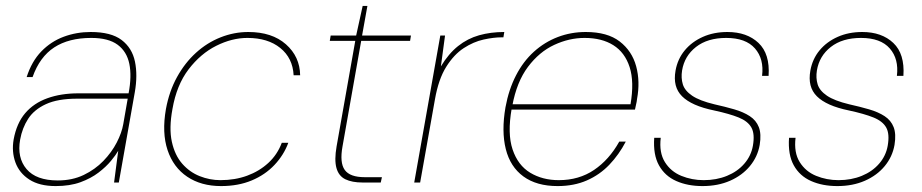

<svg xmlns="http://www.w3.org/2000/svg" viewBox="-20 -616 3112 648"><path d="M168 12Q113 12 79 -10Q45 -32 32 -68Q19 -104 26 -145Q36 -200 65 -234Q94 -268 140 -284.5Q186 -301 244 -301H414Q425 -359 416.5 -400.5Q408 -442 377 -465Q346 -488 288 -488Q212 -488 163 -456Q114 -424 90 -356H70Q87 -409 119.5 -442.5Q152 -476 195 -492Q238 -508 286 -508Q355 -508 390.5 -481Q426 -454 435.5 -408Q445 -362 435 -305L381 0H365L379 -107Q371 -93 354.5 -73Q338 -53 312.5 -33.5Q287 -14 251.5 -1Q216 12 168 12ZM175 -7Q224 -7 262.5 -25.5Q301 -44 329 -73Q357 -102 374 -135Q391 -168 396 -197L411 -283H241Q175 -283 135 -264.5Q95 -246 75 -215Q55 -184 48 -145Q37 -84 69.5 -45.5Q102 -7 175 -7Z M726 12Q659 12 612 -19.5Q565 -51 545.5 -109.5Q526 -168 540 -248Q551 -308 577.5 -356Q604 -404 641.5 -438Q679 -472 724.5 -490Q770 -508 818 -508Q898 -508 945 -466.5Q992 -425 993 -362H971Q968 -420 926 -454Q884 -488 815 -488Q763 -488 710 -461.5Q657 -435 616.5 -382Q576 -329 562 -248Q550 -183 560 -137.5Q570 -92 595 -63.5Q620 -35 654 -21.5Q688 -8 724 -8Q773 -8 814 -23Q855 -38 885.5 -66Q916 -94 931 -134H953Q938 -93 906.5 -59.5Q875 -26 829.5 -7Q784 12 726 12Z M1204 0Q1168 0 1145.5 -11Q1123 -22 1115.5 -49Q1108 -76 1116 -122L1179 -478H1093L1096 -496H1182L1204 -596H1220L1202 -496H1367L1364 -478H1199L1136 -122Q1126 -67 1143.5 -42.5Q1161 -18 1211 -18H1269L1265 0Z M1378 0 1466 -496H1482L1468 -392Q1494 -435 1526 -460.5Q1558 -486 1597 -497Q1636 -508 1682 -508L1679 -490H1673Q1646 -490 1612 -482.5Q1578 -475 1545 -453.5Q1512 -432 1486 -390.5Q1460 -349 1448 -281L1398 0Z M1862 12Q1791 12 1746.5 -20.5Q1702 -53 1687 -113Q1672 -173 1686 -254Q1697 -314 1721.5 -361.5Q1746 -409 1782 -441.5Q1818 -474 1862.5 -491Q1907 -508 1957 -508Q2030 -508 2071.5 -476Q2113 -444 2127 -392.5Q2141 -341 2130 -282Q2129 -272 2127 -264.5Q2125 -257 2123 -246H1696L1699 -264H2108Q2121 -340 2105 -389.5Q2089 -439 2050 -463.5Q2011 -488 1953 -488Q1901 -488 1850.5 -464.5Q1800 -441 1762 -390.5Q1724 -340 1709 -259L1707 -250Q1692 -165 1710 -111.5Q1728 -58 1769.5 -33Q1811 -8 1866 -8Q1934 -8 1985 -42.5Q2036 -77 2070 -138H2092Q2069 -94 2036.5 -60Q2004 -26 1960.5 -7Q1917 12 1862 12Z M2351 12Q2301 12 2262.5 -5Q2224 -22 2204 -58Q2184 -94 2188 -151H2210Q2204 -101 2224 -69Q2244 -37 2279.5 -22.5Q2315 -8 2355 -8Q2398 -8 2433.5 -22.5Q2469 -37 2492 -63.5Q2515 -90 2521 -124Q2528 -164 2516 -185.5Q2504 -207 2473 -219.5Q2442 -232 2391 -243Q2352 -251 2325 -263Q2298 -275 2282 -291Q2266 -307 2260.5 -328.5Q2255 -350 2260 -378Q2267 -417 2291 -446Q2315 -475 2352 -491.5Q2389 -508 2435 -508Q2501 -508 2540 -471Q2579 -434 2574 -360H2552Q2559 -417 2528 -452.5Q2497 -488 2431 -488Q2368 -488 2329 -457.5Q2290 -427 2282 -378Q2278 -353 2284.5 -331.5Q2291 -310 2316 -293Q2341 -276 2391 -264Q2427 -256 2458 -247Q2489 -238 2510.5 -224Q2532 -210 2541 -187Q2550 -164 2544 -127Q2537 -87 2511 -55.5Q2485 -24 2444 -6Q2403 12 2351 12Z M2806 12Q2756 12 2717.5 -5Q2679 -22 2659 -58Q2639 -94 2643 -151H2665Q2659 -101 2679 -69Q2699 -37 2734.5 -22.5Q2770 -8 2810 -8Q2853 -8 2888.5 -22.5Q2924 -37 2947 -63.5Q2970 -90 2976 -124Q2983 -164 2971 -185.5Q2959 -207 2928 -219.5Q2897 -232 2846 -243Q2807 -251 2780 -263Q2753 -275 2737 -291Q2721 -307 2715.5 -328.5Q2710 -350 2715 -378Q2722 -417 2746 -446Q2770 -475 2807 -491.5Q2844 -508 2890 -508Q2956 -508 2995 -471Q3034 -434 3029 -360H3007Q3014 -417 2983 -452.5Q2952 -488 2886 -488Q2823 -488 2784 -457.5Q2745 -427 2737 -378Q2733 -353 2739.5 -331.5Q2746 -310 2771 -293Q2796 -276 2846 -264Q2882 -256 2913 -247Q2944 -238 2965.5 -224Q2987 -210 2996 -187Q3005 -164 2999 -127Q2992 -87 2966 -55.5Q2940 -24 2899 -6Q2858 12 2806 12Z"/></svg>

Font: DM Sans 24pt Thin
Style: Italic
Weight: 250
Italic angle: -10°
Designer: Colophon Foundry, Jonny Pinhorn
Foundry: Colophon Foundry
Version: Version 4.004;gftools[0.9.30]